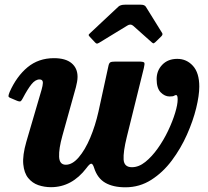

<svg xmlns="http://www.w3.org/2000/svg" viewBox="-20 -782 886 817"><path d="M21 -390.5Q50.5 -457 97.2 -495.8Q144 -534.5 209.5 -534.5Q259 -534.5 284.5 -513.2Q310 -492 310 -455Q310 -445 307.8 -433Q305.5 -421 303 -411L245.5 -204.5Q230 -149 231.5 -115Q233 -81 260 -81Q288 -81 315 -112.5Q342 -144 363.8 -195.5Q385.5 -247 399 -307L441 -499.5Q443.5 -513 449 -516.5Q454.5 -520 471.5 -520H569.5Q591.5 -520 594 -515.2Q596.5 -510.5 592 -492L519.5 -199Q504 -136 506 -103.2Q508 -70.5 541.5 -70.5Q570.5 -70.5 598.5 -93Q626.5 -115.5 651.5 -150.8Q676.5 -186 695.5 -226Q714.5 -266 725.2 -301.5Q736 -337 736 -359Q736 -377.5 729.5 -377.5Q725 -377.5 720.8 -374.5Q716.5 -371.5 701.5 -371.5Q681 -371.5 663.8 -389Q646.5 -406.5 646.5 -445.5Q646.5 -481.5 670.5 -506.5Q694.5 -531.5 734.5 -531.5Q774 -531.5 801 -501.8Q828 -472 828 -413.5Q828 -376 814.8 -321.8Q801.5 -267.5 775.5 -209Q749.5 -150.5 711.5 -99.5Q673.5 -48.5 623.8 -16.8Q574 15 513.5 15Q461.5 15 428 -4.2Q394.5 -23.5 380.5 -67.5Q375 -85.5 368.2 -85.5Q361.5 -85.5 348 -67Q286 14.5 197 14.5Q169 14.5 143.2 5.8Q117.5 -3 100 -24.5Q82.5 -46 79 -83.5Q75.5 -121 92 -178.5L157 -400.5Q159 -407 160.8 -416.2Q162.5 -425.5 162.5 -429.5Q162.5 -444 148.5 -444Q130.5 -444 114 -423.5Q97.5 -403 77 -364Q72 -354 67.8 -351.2Q63.5 -348.5 50.5 -354L27 -364Q16 -368 16 -373Q16 -378 21 -390.5ZM383.5 -602.5 361.5 -626Q356.5 -631.5 357.2 -633.8Q358 -636 364.5 -642L483.5 -753.5Q492.5 -762 511.5 -762H579Q595 -762 600.5 -753.5L670 -641.5Q674 -635 666.5 -627.5L641.5 -603Q634.5 -597 632.5 -597.5Q630.5 -598 625 -602.5L546.5 -672.5Q535.5 -682 521.5 -673L401 -599.5Q394 -595.5 390.8 -596.8Q387.5 -598 383.5 -602.5Z"/></svg>

Font: Besley* Narrow
Style: Bold Italic
Weight: 700
Width: 4
Italic angle: -13°
Designer: Owen Earl
Foundry: indestructible type*
Version: Version 3.000; ttfautohint (v1.8.3)